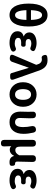

<svg xmlns="http://www.w3.org/2000/svg" viewBox="1540 -2392 1053 4173"><g transform="rotate(90 2066.5 -305.5)"><path d="M307 14Q192 14 126 -88Q58 -197 58 -401Q58 -603 126 -710Q191 -812 307 -812Q423 -812 488 -710Q556 -603 556 -401Q556 -196 488 -88Q424 14 307 14ZM307 -106Q354 -106 379 -157Q409 -217 413 -353H307H201Q209 -106 307 -106ZM201 -452H307H413Q409 -585 379 -643Q353 -693 307 -693Q209 -693 201 -452Z M914 14Q803 14 733 -30Q659 -77 659 -158Q659 -263 770 -292V-297Q729 -311 705 -346Q684 -378 684 -416Q684 -493 754 -536Q818 -574 917 -574Q990 -574 1061 -541Q1108 -515 1081 -470Q1052 -419 999 -447Q964 -460 924 -460Q881 -460 854.5 -443Q828 -426 828 -396Q828 -336 920 -336Q933 -336 940 -337Q996 -342 996 -288Q996 -233 940 -238Q933 -238 920 -239Q908 -239 902 -239Q803 -239 803 -172Q803 -138 835.5 -118.5Q868 -99 929 -99Q969 -99 1004 -114Q1061 -146 1092 -97Q1120 -53 1070 -21Q1000 14 914 14Z M1250 8 1223 6Q1189 3 1176 -17.5Q1163 -38 1177 -70L1388 -565L1384 -582Q1371 -634 1342 -661.5Q1313 -689 1274 -689Q1263 -689 1259 -688Q1196 -670 1178 -735Q1170 -764 1176 -779Q1182 -795 1208 -804Q1243 -812 1291 -812Q1383 -812 1440 -755Q1495 -699 1532 -575L1709 -72Q1720 -39 1706.5 -19.5Q1693 0 1658 0H1655H1613Q1577 0 1567 -34L1456 -401H1451L1323 -40Q1315 -17 1295 -3.5Q1275 10 1250 8Z M2034 14Q1923 14 1847 -63Q1767 -145 1767 -279Q1767 -414 1847 -497Q1923 -574 2034 -574Q2146 -574 2221 -497Q2301 -414 2301 -279.5Q2301 -145 2221 -63Q2145 14 2034 14ZM2034 -106Q2091 -106 2121 -153Q2150 -198 2150 -279.5Q2150 -361 2121 -407Q2091 -454 2034 -454Q1977 -454 1946 -407Q1917 -360 1917 -279Q1917 -198 1946 -153Q1977 -106 2034 -106Z M2637 14Q2522 14 2462 -50Q2406 -110 2406 -221Q2406 -249 2408 -306.5Q2410 -364 2410 -393Q2410 -444 2408 -475Q2403 -515 2421 -537.5Q2439 -560 2478 -560Q2540 -560 2548 -504Q2551 -467 2551 -423Q2551 -400 2548 -335Q2544 -249 2544 -209Q2544 -158 2571 -131Q2596 -106 2637 -106Q2742 -106 2742 -283Q2742 -371 2723 -458Q2714 -496 2727 -522Q2740 -550 2776 -558Q2844 -575 2862 -506Q2889 -393 2889 -290Q2889 -147 2823 -66Q2758 14 2637 14Z M3092 201Q3020 201 3020 127V-179V-487Q3020 -560 3093 -560Q3166 -560 3166 -487V-229Q3166 -167 3184.5 -139.5Q3203 -112 3244 -112Q3277 -112 3302 -130Q3329 -149 3354 -195V-486Q3354 -560 3428 -560Q3502 -560 3500 -482Q3499 -445 3497 -369Q3492 -211 3492 -152Q3492 -106 3540 -106Q3541 -106 3542 -106Q3557 -109 3569 -95Q3580 -83 3582 -65Q3593 -3 3557 8Q3536 14 3503 14Q3393 14 3370 -84H3367Q3320 9 3237 9Q3183 9 3157 -25Q3159 72 3162 124Q3168 201 3092 201Z M3904 14Q3793 14 3723 -30Q3649 -77 3649 -158Q3649 -263 3760 -292V-297Q3719 -311 3695 -346Q3674 -378 3674 -416Q3674 -493 3744 -536Q3808 -574 3907 -574Q3980 -574 4051 -541Q4098 -515 4071 -470Q4042 -419 3989 -447Q3954 -460 3914 -460Q3871 -460 3844.5 -443Q3818 -426 3818 -396Q3818 -336 3910 -336Q3923 -336 3930 -337Q3986 -342 3986 -288Q3986 -233 3930 -238Q3923 -238 3910 -239Q3898 -239 3892 -239Q3793 -239 3793 -172Q3793 -138 3825.5 -118.5Q3858 -99 3919 -99Q3959 -99 3994 -114Q4051 -146 4082 -97Q4110 -53 4060 -21Q3990 14 3904 14Z"/></g></svg>

Font: GenSenRounded TW B
Style: Regular
Weight: 700
Version: Version 1.501;PS 1;hotconv 16.6.51;makeotf.lib2.5.65220